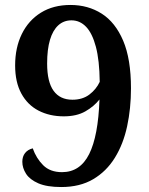

<svg xmlns="http://www.w3.org/2000/svg" viewBox="-20 -744 599 774"><path d="M227 10Q169 10 134.5 -5Q100 -20 85 -43.5Q70 -67 70 -92Q70 -113 81 -127Q92 -141 112 -146Q126 -106 154 -78Q182 -50 230 -50Q303 -50 339.5 -123Q376 -196 381 -343Q359 -315 324 -295Q289 -275 237 -275Q180 -275 135.5 -298Q91 -321 66 -367Q41 -413 41 -480Q41 -552 68 -607Q95 -662 145 -693Q195 -724 264 -724Q335 -724 390 -689Q445 -654 476.5 -580Q508 -506 508 -388Q508 -307 492.5 -235Q477 -163 443 -108Q409 -53 355.5 -21.5Q302 10 227 10ZM272 -342Q313 -342 340.5 -363Q368 -384 382 -414Q381 -501 366.5 -555.5Q352 -610 327 -636Q302 -662 268 -662Q237 -662 215 -642Q193 -622 181.5 -583.5Q170 -545 170 -488Q170 -414 196 -378Q222 -342 272 -342Z"/></svg>

Font: Noto Serif Kannada SemiBold
Style: Regular
Weight: 600
Version: Version 2.003